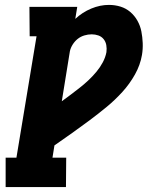

<svg xmlns="http://www.w3.org/2000/svg" viewBox="-20 -763 640 783"><path d="M3 0V-120H47L129 -615H101L100 -735H295L287 -686Q316 -713 352 -728Q388 -743 424 -743Q449 -743 471.5 -736Q494 -729 511.5 -714Q529 -699 540.5 -678.5Q552 -658 556.5 -635Q561 -612 562 -587.5Q563 -563 559 -539Q552 -498 530.5 -459.5Q509 -421 479 -388Q449 -355 415 -327Q381 -299 345.5 -272.5Q310 -246 274 -220.5Q238 -195 202 -170L194 -120H250L249 0ZM232 -350Q250 -363 268.5 -377Q287 -391 305.5 -405.5Q324 -420 341 -436Q358 -452 373 -470Q388 -488 399 -508.5Q410 -529 414 -550Q416 -565 413.5 -579Q411 -593 402.5 -603.5Q394 -614 381 -618.5Q368 -623 354 -623Q339 -623 324 -618.5Q309 -614 297 -604.5Q285 -595 276.5 -581.5Q268 -568 265 -554Z"/></svg>

Font: Iosevka Etoile Heavy
Style: Italic
Weight: 900
Italic angle: -9°
Designer: Belleve Invis
Foundry: Belleve Invis
Version: Version 22.1.2; ttfautohint (v1.8.4)